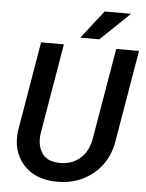

<svg xmlns="http://www.w3.org/2000/svg" viewBox="-60 -949 768 1008"><g transform="rotate(5 324.0 -445.0)"><path d="M334.5 -753.4H435.1L589.4 -901.4H450.2ZM527.8 -710.9 446.3 -232.4C438 -185.5 419.9 -149.9 391.1 -125.5C362.8 -101.1 327.6 -88.9 286.6 -88.9C284.7 -88.9 282.2 -88.9 280.3 -88.9C240.2 -90.3 211.9 -102.1 194.8 -124.5C177.7 -147 169.4 -173.8 169.4 -204.6C169.4 -214.4 169.9 -224.1 171.4 -234.9L252 -710.9H131.8L51.3 -235.4L49.8 -216.8C49.3 -211.4 49.3 -206.1 49.3 -201.2C49.3 -141.1 69.3 -91.3 108.9 -51.3C148.4 -11.2 203.6 9.3 274.4 10.7C276.4 10.7 278.8 10.7 280.8 10.7C354.5 10.7 418 -11.2 471.2 -55.7C524.4 -100.1 556.2 -160.2 567.4 -235.8L647.9 -710.9Z"/></g></svg>

Font: Roboto Medium
Style: Italic
Weight: 500
Italic angle: -12°
Designer: Google
Version: Version 2.137; 2017